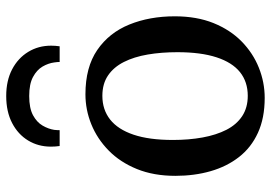

<svg xmlns="http://www.w3.org/2000/svg" viewBox="-147 -714 872 618"><g transform="rotate(-90 289.0 -405.0)"><path d="M32 -276.5Q32 -346.5 54 -400.5Q76 -454.5 113.5 -491.2Q151 -528 197.8 -547Q244.5 -566 294.5 -566Q381.5 -566 437 -528Q492.5 -490 519 -424.8Q545.5 -359.5 545.5 -278.5Q545.5 -208 523.8 -154Q502 -100 464.5 -63.2Q427 -26.5 380 -7.8Q333 11 283 11Q218 11 170.5 -10.8Q123 -32.5 92.5 -71.8Q62 -111 47 -163.2Q32 -215.5 32 -276.5ZM289.5 -43.5Q334.5 -43.5 365.8 -68.5Q397 -93.5 413.5 -144Q430 -194.5 430 -270Q430 -321.5 422.5 -365.5Q415 -409.5 398.5 -442.2Q382 -475 355.2 -493.2Q328.5 -511.5 289.5 -511.5Q245 -511.5 213.2 -486.5Q181.5 -461.5 164.5 -411.2Q147.5 -361 147.5 -284.5Q147.5 -233 155.5 -189Q163.5 -145 180.2 -112.2Q197 -79.5 224.2 -61.5Q251.5 -43.5 289.5 -43.5ZM289 -821Q338.5 -821 374.8 -802Q411 -783 431 -750.2Q451 -717.5 451 -676.5Q451 -670.5 450.5 -663Q450 -655.5 449 -649H398.5Q398.5 -652.5 398.2 -656.8Q398 -661 397 -666.5Q394.5 -685.5 383.8 -704Q373 -722.5 350.2 -734.8Q327.5 -747 289 -747Q250 -747 227.2 -734.8Q204.5 -722.5 193.8 -704Q183 -685.5 180 -666.5Q179.5 -661 179.2 -656.8Q179 -652.5 179 -649H128Q127 -655.5 126.5 -663Q126 -670.5 126 -677Q126 -718 145.8 -750.5Q165.5 -783 202 -802Q238.5 -821 289 -821Z"/></g></svg>

Font: Merriweather 28pt
Style: Regular
Weight: 400
Version: Version 2.100